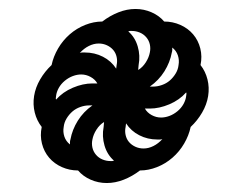

<svg xmlns="http://www.w3.org/2000/svg" viewBox="-20 -554 540 428"><path d="M226 -195Q228 -195 230 -195Q232 -195 234 -196Q219 -209 213 -229.5Q207 -250 211 -271L212 -282Q202 -276 195 -265Q188 -254 186 -243Q184 -234 186 -225Q188 -216 194 -209Q200 -202 208.5 -198.5Q217 -195 226 -195ZM239 -401 240 -409Q242 -418 240 -427Q238 -436 232.5 -442.5Q227 -449 218.5 -453Q210 -457 200 -457Q189 -457 178 -451.5Q167 -446 158 -436Q161 -437 163.5 -437Q166 -437 169 -437Q191 -437 209.5 -427.5Q228 -418 239 -401ZM288 -398Q298 -404 305 -415Q312 -426 314 -437Q316 -446 314 -455Q312 -464 306 -471Q300 -478 291.5 -481.5Q283 -485 274 -485Q272 -485 270 -485Q268 -485 266 -484Q281 -471 287 -450.5Q293 -430 289 -409ZM339 -292Q348 -292 357.5 -295.5Q367 -299 375.5 -306Q384 -313 389 -322Q394 -331 395 -340Q395 -342 395.5 -344Q396 -346 395 -348Q380 -331 357.5 -321.5Q335 -312 314 -312H303Q308 -303 318 -297.5Q328 -292 339 -292ZM105 -332Q120 -349 142.5 -358.5Q165 -368 186 -368H197Q192 -377 182 -382.5Q172 -388 161 -388Q152 -388 142.5 -384.5Q133 -381 124.5 -374Q116 -367 111 -358Q106 -349 105 -340Q105 -338 104.5 -336Q104 -334 105 -332ZM136 -232Q136 -235 136 -237.5Q136 -240 137 -243Q141 -265 153.5 -285Q166 -305 186 -319H178Q169 -319 159 -315.5Q149 -312 141.5 -305.5Q134 -299 128.5 -290Q123 -281 122 -271Q120 -260 123.5 -249.5Q127 -239 136 -232ZM300 -223Q311 -223 322 -228.5Q333 -234 342 -244Q339 -243 336.5 -243Q334 -243 331 -243Q309 -243 290.5 -252.5Q272 -262 261 -279L260 -271Q258 -262 260 -253Q262 -244 267.5 -237.5Q273 -231 281.5 -227Q290 -223 300 -223ZM322 -361Q331 -361 341 -364.5Q351 -368 358.5 -374.5Q366 -381 371.5 -390Q377 -399 378 -409Q380 -420 376.5 -430.5Q373 -441 364 -448Q364 -445 364 -442.5Q364 -440 363 -437Q359 -415 346.5 -395Q334 -375 314 -361ZM218 -146Q199 -146 182 -153.5Q165 -161 154 -174Q135 -174 118 -181.5Q101 -189 89.5 -202.5Q78 -216 73.5 -234Q69 -252 73 -271Q62 -285 57.5 -303Q53 -321 56 -340Q59 -359 69.5 -377Q80 -395 95 -409Q99 -428 109.5 -446Q120 -464 135.5 -477.5Q151 -491 170 -498.5Q189 -506 208 -506Q225 -519 244 -526.5Q263 -534 282 -534Q301 -534 318 -526.5Q335 -519 346 -506Q365 -506 382 -498.5Q399 -491 410.5 -477.5Q422 -464 426.5 -446Q431 -428 427 -409Q438 -395 442.5 -377Q447 -359 444 -340Q441 -321 430.5 -303Q420 -285 405 -271Q401 -252 390.5 -234Q380 -216 364.5 -202.5Q349 -189 330 -181.5Q311 -174 292 -174Q275 -161 256 -153.5Q237 -146 218 -146Z"/></svg>

Font: Iosevka Term Curly Heavy
Style: Italic
Weight: 900
Italic angle: -9°
Designer: Belleve Invis
Foundry: Belleve Invis
Version: Version 32.3.0